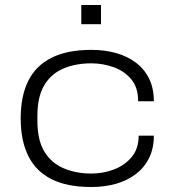

<svg xmlns="http://www.w3.org/2000/svg" viewBox="-20 -738 700 770"><path d="M346 12Q249 12 186.5 -19.5Q124 -51 93.5 -112.5Q63 -174 63 -263Q63 -353 93.5 -414Q124 -475 187 -506.5Q250 -538 346 -538Q401 -538 446.5 -525Q492 -512 526 -486Q560 -460 578.5 -421.5Q597 -383 597 -332H534Q534 -387 506.5 -420Q479 -453 436 -468.5Q393 -484 346 -484Q284 -484 235 -463.5Q186 -443 158 -397Q130 -351 130 -273V-253Q130 -176 158 -130Q186 -84 235.5 -63Q285 -42 347 -42Q393 -42 436 -58Q479 -74 507.5 -107.5Q536 -141 536 -194H597Q597 -143 578 -104.5Q559 -66 525 -40Q491 -14 445.5 -1Q400 12 346 12ZM306 -641V-718H385V-641Z"/></svg>

Font: Archivo Expanded ExtraLight
Style: Regular
Weight: 250
Width: 7
Designer: Hector Gatti
Foundry: Omnibus-Type
Version: Version 2.001